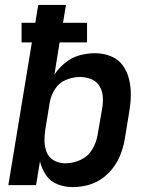

<svg xmlns="http://www.w3.org/2000/svg" viewBox="-20 -755 616 783"><path d="M277 8Q307 8 338 0Q369 -8 396 -27Q423 -46 442.5 -72.5Q462 -99 473 -129Q484 -159 489 -189L507 -299Q513 -333 513.5 -366.5Q514 -400 506.5 -431.5Q499 -463 480.5 -488.5Q462 -514 431.5 -526Q401 -538 367 -538Q336 -538 304.5 -529.5Q273 -521 246.5 -499.5Q220 -478 202 -451L223 -582H335V-662H237L249 -735H136L124 -662H68V-582H110L14 0H127L143 -97Q150 -67 167.5 -41Q185 -15 214.5 -3.5Q244 8 277 8ZM247 -89Q222 -89 201 -100Q180 -111 171 -133Q162 -155 161.5 -179Q161 -203 165 -228L183 -338Q188 -366 204.5 -392Q221 -418 249.5 -429.5Q278 -441 306 -441Q330 -441 351.5 -432.5Q373 -424 385 -405Q397 -386 399 -362.5Q401 -339 397 -315L378 -205Q373 -174 356 -145.5Q339 -117 308.5 -103Q278 -89 247 -89Z"/></svg>

Font: Iosevka Sparkle SmBdObl
Style: Regular
Weight: 600
Italic angle: -9°
Designer: Belleve Invis
Foundry: Belleve Invis
Version: Version 4.5.0; ttfautohint (v1.8.3)